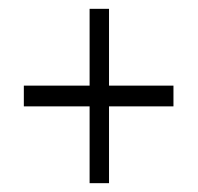

<svg xmlns="http://www.w3.org/2000/svg" viewBox="-20 -495 448 435"><path d="M227 -475V-301H373V-254H227V-80H183V-254H34V-301H183V-475Z"/></svg>

Font: Arsenal
Style: Regular
Weight: 400
Designer: Andrij Shevchenko
Foundry: Stairsfor.com
Version: Version 1.000